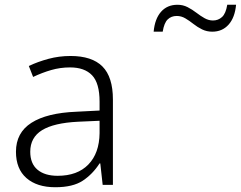

<svg xmlns="http://www.w3.org/2000/svg" viewBox="-20 -776 1011 806"><path d="M276 -541Q366 -541 410 -497Q454 -453 454 -358V0H411L401 -90H398Q369 -45 327.5 -17.5Q286 10 212 10Q135 10 91 -28.5Q47 -67 47 -139Q47 -219 112 -260.5Q177 -302 301 -307L398 -312V-349Q398 -427 366.5 -460Q335 -493 274 -493Q233 -493 195 -482Q157 -471 119 -453L101 -499Q139 -517 183.5 -529Q228 -541 276 -541ZM308 -265Q206 -260 156.5 -229.5Q107 -199 107 -139Q107 -89 137.5 -63.5Q168 -38 222 -38Q305 -38 351 -85.5Q397 -133 398 -217V-269ZM625 -643Q630 -697 656 -726.5Q682 -756 725 -756Q748 -756 767.5 -746Q787 -736 804.5 -722.5Q822 -709 839 -699.5Q856 -690 874 -690Q896 -690 912 -704.5Q928 -719 934 -756H971Q966 -702 939.5 -672.5Q913 -643 871 -643Q848 -643 828.5 -652.5Q809 -662 792 -675.5Q775 -689 758 -699Q741 -709 722 -709Q699 -709 684 -694.5Q669 -680 663 -643Z"/></svg>

Font: Noto Sans Thai Looped Light
Style: Regular
Weight: 300
Designer: Sasikarn Vongin, Ben Mitchell
Foundry: The Fontpad Ltd
Version: Version 1.001; ttfautohint (v1.8.4.7-5d5b)